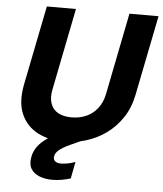

<svg xmlns="http://www.w3.org/2000/svg" viewBox="-60 -752 863 1019"><g transform="rotate(5 371.5 -243.0)"><path d="M148 -700H303L216 -263Q207 -219 218.5 -187.5Q230 -156 258.5 -140.5Q287 -125 329 -125Q372 -125 407.5 -140.5Q443 -156 467.5 -187.5Q492 -219 501 -263L588 -700H743L658 -275Q644 -204 608.5 -151Q573 -98 524 -63Q475 -28 417.5 -10.5Q360 7 301 7Q222 7 161.5 -24Q101 -55 73 -117.5Q45 -180 63 -275ZM364 -74 384 -1 333 22Q293 41 276 56Q259 71 256 87Q252 104 262.5 114Q273 124 295 124Q310 124 330 120.5Q350 117 371 109L354 198Q332 205 307.5 209.5Q283 214 257 214Q218 214 187.5 202Q157 190 142.5 165.5Q128 141 136 101Q141 73 160 46.5Q179 20 217.5 -5.5Q256 -31 320 -56Z"/></g></svg>

Font: Albert Sans ExtraBold
Style: Italic
Weight: 800
Italic angle: -11.25°
Designer: Andreas Rasmussen
Foundry: a.Foundry
Version: Version 1.025